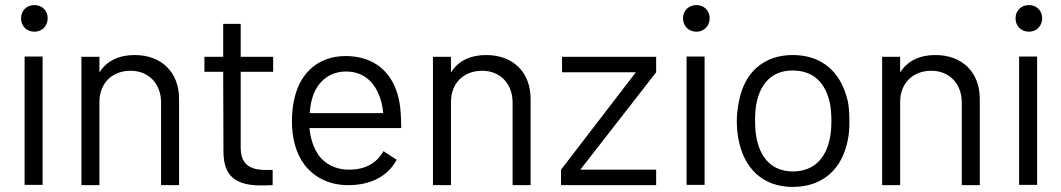

<svg xmlns="http://www.w3.org/2000/svg" viewBox="-20 -730 4185 757"><path d="M116 -605C145 -605 168 -627 168 -658C168 -688 146 -710 116 -710C85 -710 63 -688 63 -658C63 -627 85 -605 116 -605ZM77 -1H148V-507H77Z M511 -513C450 -513 401 -491 372 -444V-506H301V0H372V-328C372 -401 421 -451 495 -451C566 -451 615 -400 615 -326V0H686V-340C686 -445 617 -513 511 -513Z M1057 -447V-506H929V-636H860V-506H786V-447H860L861 -135C861 -55 889 1 1007 1C1020 1 1034 1 1055 0V-60H1023C952 -61 929 -94 929 -150V-447Z M1356 -61C1305 -61 1263 -82 1236 -118C1216 -148 1204 -184 1200 -225H1562C1561 -285 1559 -333 1540 -380C1508 -463 1438 -509 1343 -509C1258 -509 1195 -468 1160 -398C1141 -358 1131 -306 1131 -253C1131 -186 1146 -127 1180 -81C1219 -30 1279 0 1353 0C1442 0 1509 -35 1544 -100L1492 -134C1464 -85 1418 -61 1356 -61ZM1344 -448C1404 -448 1447 -417 1471 -363C1482 -340 1488 -314 1491 -284H1201C1203 -314 1210 -346 1220 -367C1243 -418 1288 -448 1344 -448Z M1897 -513C1836 -513 1787 -491 1758 -444V-506H1687V0H1758V-328C1758 -401 1807 -451 1881 -451C1952 -451 2001 -400 2001 -326V0H2072V-340C2072 -445 2003 -513 1897 -513Z M2567 -506H2196V-445H2487L2192 -61V0H2567V-61H2268L2567 -445Z M2726 -605C2755 -605 2778 -627 2778 -658C2778 -688 2756 -710 2726 -710C2695 -710 2673 -688 2673 -658C2673 -627 2695 -605 2726 -605ZM2687 -1H2758V-507H2687Z M3105 7C3224 7 3301 -63 3323 -180C3328 -203 3329 -230 3329 -254C3329 -285 3326 -318 3322 -334C3295 -446 3222 -513 3105 -513C2993 -513 2916 -446 2894 -333C2889 -309 2885 -281 2885 -253C2885 -230 2887 -205 2891 -184C2912 -66 2988 7 3105 7ZM3107 -54C3024 -54 2975 -107 2961 -196C2958 -214 2957 -234 2957 -254C2957 -278 2959 -302 2961 -315C2977 -405 3027 -452 3105 -452C3188 -452 3236 -403 3253 -319C3255 -308 3258 -280 3258 -254C3258 -236 3257 -214 3254 -196C3240 -109 3192 -55 3107 -54Z M3668 -513C3607 -513 3558 -491 3529 -444V-506H3458V0H3529V-328C3529 -401 3578 -451 3652 -451C3723 -451 3772 -400 3772 -326V0H3843V-340C3843 -445 3774 -513 3668 -513Z M4037 -605C4066 -605 4089 -627 4089 -658C4089 -688 4067 -710 4037 -710C4006 -710 3984 -688 3984 -658C3984 -627 4006 -605 4037 -605ZM3998 -1H4069V-507H3998Z"/></svg>

Font: Arthouse Owned
Style: Regular
Weight: 400
Designer: Jeremy Tribby
Foundry: Tribby Type
Version: Version 1.000;PS 001.000;hotconv 1.0.88;makeotf.lib2.5.64775